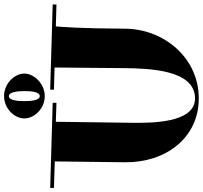

<svg xmlns="http://www.w3.org/2000/svg" viewBox="-48 -906 973 920"><g transform="rotate(-90 438.0 -445.5)"><path d="M-2 -673 125 -669 121 -332C119 -137 238 21 427 21C623 21 760 -148 761 -332C762 -549 770 -641 772 -664L877 -661V-679L469 -691V-673L575 -670L572 -332C570 -222 566 3 427 3C306 3 310 -215 310 -293L315 -664L406 -661V-679L-2 -691ZM331 -815C331 -767 378 -717 438 -717C498 -717 546 -769 546 -815C546 -862 498 -912 438 -912C378 -912 331 -862 331 -815ZM414 -815C414 -841 416 -889 438 -889C459 -889 462 -841 462 -815C462 -788 460 -741 438 -741C416 -741 414 -788 414 -815Z"/></g></svg>

Font: Purple Purse
Style: Regular
Weight: 400
Designer: Astigmatic (AOETI)
Foundry: Astigmatic (AOETI)
Version: Version 1.000